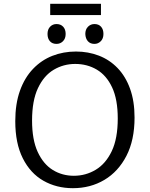

<svg xmlns="http://www.w3.org/2000/svg" viewBox="-20 -977 785 1006"><path d="M362 9Q276 9 207.5 -30Q139 -69 99.5 -147.5Q60 -226 60 -342Q60 -433 84.5 -501.5Q109 -570 153 -616Q197 -662 254.5 -684.5Q312 -707 378 -707Q442 -707 498 -685.5Q554 -664 596 -620.5Q638 -577 661.5 -512Q685 -447 685 -361Q685 -243 642.5 -160.5Q600 -78 527 -34.5Q454 9 362 9ZM367 -56Q429 -56 481.5 -87.5Q534 -119 565.5 -185Q597 -251 597 -356Q597 -456 567.5 -519Q538 -582 487.5 -612Q437 -642 374 -642Q313 -642 261.5 -611.5Q210 -581 179 -515.5Q148 -450 148 -345Q148 -245 177.5 -181Q207 -117 256.5 -86.5Q306 -56 367 -56ZM475 -747Q453 -747 440.5 -761Q428 -775 427 -799Q427 -823 441 -837Q455 -851 475 -851Q497 -851 509.5 -837Q522 -823 522 -799Q522 -775 508 -761Q494 -747 475 -747ZM276 -747Q254 -747 241.5 -761Q229 -775 229 -799Q229 -823 242.5 -837Q256 -851 276 -851Q298 -851 311 -837Q324 -823 324 -799Q324 -775 310 -761Q296 -747 276 -747ZM509 -957V-898H243V-957Z"/></svg>

Font: Pack4
Style: Regular
Weight: 400
Version: Version 2.002